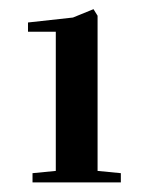

<svg xmlns="http://www.w3.org/2000/svg" viewBox="-20 -741 319 415"><path d="M190.9 -707V-371.6L241.2 -366.7V-346.7H50.3V-366.7L100.6 -371.6V-672.4H40.5V-692.4L137.7 -703.1L182.1 -721.2Z"/></svg>

Font: VidalokaRegular
Style: Regular
Weight: 400
Designer: Cyreal (www.cyreal.org)
Foundry: Cyreal (www.cyreal.org)
Version: Version 1.000